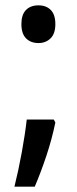

<svg xmlns="http://www.w3.org/2000/svg" viewBox="-20 -566 288 718"><path d="M60 -476Q60 -511 77 -528.5Q94 -546 124 -546Q153 -546 170 -528.5Q187 -511 187 -476Q187 -440 169 -422.5Q151 -405 124 -405Q95 -405 77.5 -422.5Q60 -440 60 -476ZM187 -108Q174 -45 153.5 16.5Q133 78 110 132H34Q49 72 61.5 3.5Q74 -65 80 -119H181Z"/></svg>

Font: Noto Sans Arabic UI Cn Md
Style: Regular
Weight: 500
Width: 3
Designer: Monotype Design Team, Nadine Chahine and Nizar Qandah
Foundry: Monotype Imaging Inc.
Version: Version 2.010; ttfautohint (v1.8.4.7-5d5b)